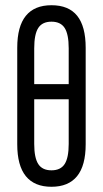

<svg xmlns="http://www.w3.org/2000/svg" viewBox="-20 -709 394 735"><path d="M177 -689Q243 -689 275.5 -648.5Q308 -608 308 -526V-157Q308 -75 275 -34.5Q242 6 177 6Q112 6 79 -34.5Q46 -75 46 -157V-526Q46 -608 79 -648.5Q112 -689 177 -689ZM177 -626Q142 -626 126.5 -602Q111 -578 111 -524V-387H243V-524Q243 -578 227.5 -602Q212 -626 177 -626ZM177 -57Q212 -57 227.5 -81Q243 -105 243 -158V-329H111V-158Q111 -105 126.5 -81Q142 -57 177 -57Z"/></svg>

Font: Sofia Sans Extra Condensed
Style: Regular
Weight: 400
Designer: Botio Nikoltchev, Ani Petrova
Foundry: lettersoup
Version: Version 4.101